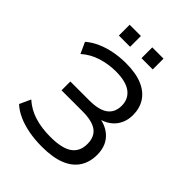

<svg xmlns="http://www.w3.org/2000/svg" viewBox="-250 -1028 1170 1170"><g transform="rotate(45 335.0 -443.0)"><path d="M320 9Q259 9 206 -1Q153 -11 110.5 -30Q68 -49 38 -77L71 -149Q118 -107 178.5 -88.5Q239 -70 314 -70Q413 -70 459 -102Q505 -134 505 -199Q505 -261 465.5 -290Q426 -319 343 -319H162V-395H326Q408 -395 448 -424.5Q488 -454 488 -512Q488 -570 445 -602.5Q402 -635 315 -635Q253 -635 193 -616.5Q133 -598 87 -557L54 -629Q86 -657 129 -676Q172 -695 221.5 -704.5Q271 -714 323 -714Q409 -714 465 -690Q521 -666 549 -622.5Q577 -579 577 -521Q577 -463 546.5 -421Q516 -379 459 -361V-362Q522 -348 558 -305Q594 -262 594 -194Q594 -132 564.5 -86Q535 -40 474.5 -15.5Q414 9 320 9ZM368 -802V-895H465V-802ZM173 -802V-895H270V-802Z"/></g></svg>

Font: Nunito Sans 8pt
Style: Regular
Weight: 400
Version: Version 3.101;gftools[0.9.27]